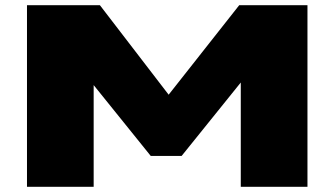

<svg xmlns="http://www.w3.org/2000/svg" viewBox="-20 -720 1289 740"><path d="M84 0V-700H365L630 -355L902 -700H1165V0H908V-402L680 -119H561L341 -392V0Z"/></svg>

Font: Georama ExtraExtended ExtraBold
Style: Regular
Weight: 800
Width: 8
Designer: Jean-Baptiste Levee
Foundry: Production Type
Version: Version 1.000